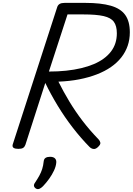

<svg xmlns="http://www.w3.org/2000/svg" viewBox="-20 -1018 920 1331"><path d="M107 14Q85 14 74.5 7Q64 0 68 -16L377 -970Q382 -984 394 -991Q406 -998 428 -998H572Q679 -998 747.5 -978.5Q816 -959 848 -914.5Q880 -870 880 -794Q880 -744 865 -700.5Q850 -657 821 -620Q792 -583 749.5 -553.5Q707 -524 651.5 -502.5Q596 -481 529.5 -468Q463 -455 385 -452Q420 -382 461 -314Q502 -246 552 -180.5Q602 -115 664 -51Q672 -43 675.5 -29.5Q679 -16 656 4Q641 17 626.5 14.5Q612 12 600 0Q541 -60 484.5 -133Q428 -206 379.5 -286Q331 -366 294 -443L156 -14Q151 0 140.5 7Q130 14 107 14ZM319 -522Q383 -522 439 -528Q495 -534 543 -545.5Q591 -557 630 -573.5Q669 -590 699 -612Q729 -634 749.5 -661Q770 -688 780 -719.5Q790 -751 790 -787Q790 -838 769.5 -866.5Q749 -895 698.5 -906.5Q648 -918 559 -918H448ZM229 289Q217 281 215.5 270.5Q214 260 223 248Q241 221 253 199Q265 177 272.5 153.5Q280 130 283 100Q285 83 296.5 76Q308 69 327 69Q350 69 361 80Q372 91 370 110Q368 135 354.5 164Q341 193 321 221Q301 249 278 273Q265 286 253 291Q241 296 229 289Z"/></svg>

Font: Playwrite RO
Style: Regular
Weight: 400
Designer: Veronika Burian, José Scaglione
Foundry: TypeTogether
Version: Version 1.002